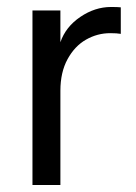

<svg xmlns="http://www.w3.org/2000/svg" viewBox="-20 -530 391 550"><path d="M73 0V-500H153V-409Q168 -453 210 -481.5Q252 -510 298 -510Q317 -510 326 -509V-433Q315 -435 296 -435Q259 -435 226.5 -416.5Q194 -398 173.5 -360.5Q153 -323 153 -270V0Z"/></svg>

Font: CBA Beacon Sans
Style: Regular
Weight: 400
Designer: Wei Huang
Foundry: Wei Huang
Version: Version 1.002